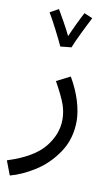

<svg xmlns="http://www.w3.org/2000/svg" viewBox="-124 -730 590 1011"><g transform="rotate(10 171.0 -225.0)"><path d="M-25 154Q113 110 169.5 40.5Q226 -29 226 -107Q226 -149 212 -188.5Q198 -228 157 -302L230 -339Q266 -277 283.5 -218.5Q301 -160 301 -114Q301 -17 252 55.5Q203 128 134.5 171Q66 214 4 230ZM288 -661Q271 -629 244 -573.5Q217 -518 207 -491L148 -485Q134 -516 106.5 -569.5Q79 -623 61 -653L107 -678Q122 -653 143 -615Q164 -577 179 -546Q194 -581 213 -620.5Q232 -660 243 -680Z"/></g></svg>

Font: Noto Sans Arabic
Style: Regular
Weight: 400
Designer: Nadine Chahine
Foundry: Monotype Imaging Inc.
Version: Version 1.001